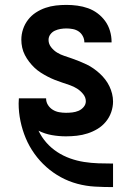

<svg xmlns="http://www.w3.org/2000/svg" viewBox="-20 -548 540 783"><path d="M440 215Q404 215 367.5 213Q331 211 295.5 201.5Q260 192 228 174.5Q196 157 169 133Q142 109 120.5 79Q99 49 85 15.5Q71 -18 63.5 -54Q56 -90 56 -126Q56 -132 56.5 -137Q57 -142 57 -147H168Q168 -147 168 -147Q168 -147 168 -146Q168 -132 175.5 -120Q183 -108 195 -100.5Q207 -93 221 -90.5Q235 -88 249 -88Q262 -88 275 -89.5Q288 -91 300 -96Q312 -101 321 -111.5Q330 -122 330 -135Q330 -151 319 -164.5Q308 -178 294.5 -186.5Q281 -195 265.5 -200.5Q250 -206 234.5 -211Q219 -216 204 -222Q189 -228 174.5 -235.5Q160 -243 146 -252Q132 -261 120.5 -272Q109 -283 99 -296Q89 -309 81.5 -323.5Q74 -338 70.5 -354Q67 -370 67 -386Q67 -408 74 -429Q81 -450 94.5 -467.5Q108 -485 126.5 -497Q145 -509 165.5 -516Q186 -523 207.5 -525.5Q229 -528 251 -528Q273 -528 295.5 -525Q318 -522 339 -514.5Q360 -507 378 -493.5Q396 -480 409 -462Q422 -444 428.5 -422Q435 -400 435 -378Q435 -377 435 -376.5Q435 -376 435 -375H324Q324 -375 324 -375.5Q324 -376 324 -376Q324 -389 317.5 -401Q311 -413 300.5 -420Q290 -427 277 -429.5Q264 -432 251 -432Q239 -432 227 -430Q215 -428 204 -423Q193 -418 185.5 -408Q178 -398 178 -385Q178 -369 188.5 -355.5Q199 -342 213 -333.5Q227 -325 242.5 -320Q258 -315 273.5 -309.5Q289 -304 304 -298Q319 -292 333.5 -285Q348 -278 361.5 -268.5Q375 -259 387 -248Q399 -237 409 -224Q419 -211 426 -196.5Q433 -182 437 -166Q441 -150 441 -134Q441 -112 433.5 -90.5Q426 -69 411.5 -51.5Q397 -34 378 -22.5Q359 -11 337.5 -4Q316 3 293.5 5.5Q271 8 249 8Q220 8 191.5 3Q163 -2 137 -15Q150 12 169.5 34Q189 56 213.5 72Q238 88 266 98Q294 108 323 112.5Q352 117 381.5 118Q411 119 440 119H441V215Z"/></svg>

Font: Iosevka SS04
Style: Bold
Weight: 700
Monospace: yes
Designer: Belleve Invis
Foundry: Belleve Invis
Version: Version 19.0.0; ttfautohint (v1.8.4)